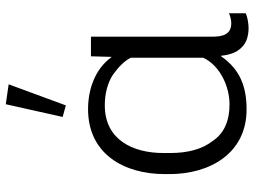

<svg xmlns="http://www.w3.org/2000/svg" viewBox="-128 -736 881 665"><g transform="rotate(-90 312.5 -403.5)"><path d="M266 10C344 10 404 -12 450 -78H452C455 -47 464 -24 479 -9C494 8 516 16 545 17C565 17 587 13 599 7V-51C588 -46 575 -43 565 -43C524 -43 518 -75 518 -109V-529H450L448 -458H447C406 -515 335 -539 267 -539C112 -539 42 -415 42 -273V-257C42 -118 113 10 266 10ZM280 -616 353 -814 284 -824 240 -627ZM284 -49C226 -49 183 -68 157 -107C128 -144 115 -194 115 -255V-278C115 -384 161 -481 280 -481C322 -481 358 -471 386 -453C414 -433 434 -413 445 -391V-140C418 -82 345 -49 284 -49Z"/></g></svg>

Font: Cheyenne Sans Light
Style: Regular
Weight: 300
Designer: The Public Sans project authors (U.S. Web Design System), Libre Franklin designed by Pablo Impallari and Rodrigo Fuenzal
Foundry: The Cheyenne Sans Project Authors
Version: Version 2.007